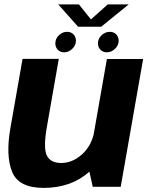

<svg xmlns="http://www.w3.org/2000/svg" viewBox="-20 -866 693 890"><path d="M410 0H539.5L643.5 -592.5H475.5L388.5 -97ZM252.5 -593H84.5L28 -271Q6 -145 36 -70Q66 5 182 5Q311 5 395.5 -71.2Q480 -147.5 494 -226L418 -260.5Q406 -192 361 -151.2Q316 -110.5 264 -110.5Q214 -110.5 197 -145.5Q180 -180.5 197.5 -279ZM277.5 -623.5Q298.5 -623.5 315.2 -639.8Q332 -656 332 -677.5Q332 -695 320.5 -706.8Q309 -718.5 291 -718.5Q270 -718.5 253.2 -702.8Q236.5 -687 236.5 -665Q236.5 -647.5 247.8 -635.5Q259 -623.5 277.5 -623.5ZM475.5 -623.5Q496.5 -623.5 513.2 -639.8Q530 -656 530 -677.5Q530 -695 518.5 -706.8Q507 -718.5 489 -718.5Q468 -718.5 451 -702.8Q434 -687 434 -665Q434 -647.5 445.5 -635.5Q457 -623.5 475.5 -623.5ZM342 -742H449L576.5 -845.5H479.5L401.5 -776L346 -845.5H250Z"/></svg>

Font: Anybody UltraCondensed Thin
Style: Bold Italic
Weight: 700
Italic angle: -10°
Version: Version 1.111